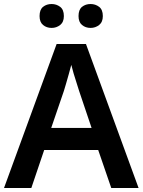

<svg xmlns="http://www.w3.org/2000/svg" viewBox="-20 -936 711 956"><path d="M534 0 469 -189H200L136 0H0L262 -717H408L670 0ZM374 -483Q370 -497 362 -521Q354 -545 346.5 -570.5Q339 -596 335 -613Q330 -593 322.5 -567Q315 -541 308.5 -518Q302 -495 298 -483L235 -299H436ZM177 -856Q177 -888 194.5 -902Q212 -916 237 -916Q261 -916 279.5 -902Q298 -888 298 -856Q298 -826 279.5 -811.5Q261 -797 237 -797Q212 -797 194.5 -811.5Q177 -826 177 -856ZM371 -856Q371 -888 388.5 -902Q406 -916 431 -916Q455 -916 473.5 -902Q492 -888 492 -856Q492 -826 473.5 -811.5Q455 -797 431 -797Q406 -797 388.5 -811.5Q371 -826 371 -856Z"/></svg>

Font: Noto Sans Cham SemiBold
Style: Regular
Weight: 600
Version: Version 2.002